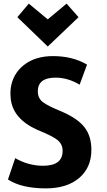

<svg xmlns="http://www.w3.org/2000/svg" viewBox="-20 -1021 593 1061"><path d="M485 -193Q485 -95 417.5 -37.5Q350 20 233 20Q100 20 24 -29L64 -147Q137 -105 218 -105Q326 -105 326 -187Q326 -226 295.5 -249Q265 -272 187 -303Q49 -365 39 -479Q36 -505 39 -532Q50 -613 112.5 -662Q175 -711 273 -711Q381 -711 461 -664L420 -553Q355 -592 287 -592Q189 -592 189 -516Q189 -477 218.5 -455.5Q248 -434 320 -405Q410 -366 447.5 -317Q485 -268 485 -193ZM139 -1001 244 -914 348 -1001 414 -926 244 -764 76 -926Z"/></svg>

Font: Repo
Style: Bold
Weight: 700
Designer: Stefan Peev
Foundry: Context Ltd
Version: Version 001.000